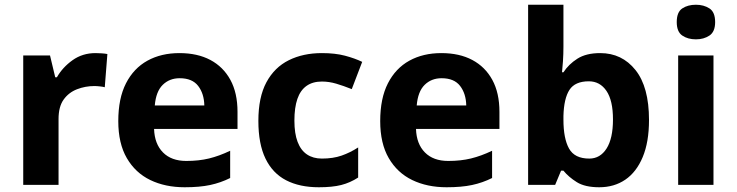

<svg xmlns="http://www.w3.org/2000/svg" viewBox="-20 -780 3108 810"><path d="M383 -556Q394 -556 409 -555Q424 -554 433 -552L422 -412Q415 -414 401.5 -415.5Q388 -417 378 -417Q340 -417 305 -403.5Q270 -390 248.5 -360Q227 -330 227 -278V0H78V-546H191L213 -454H220Q244 -496 286 -526Q328 -556 383 -556Z M737 -556Q813 -556 867.5 -527Q922 -498 952 -443Q982 -388 982 -308V-236H630Q632 -173 667.5 -137Q703 -101 766 -101Q819 -101 862 -111.5Q905 -122 951 -144V-29Q911 -9 866.5 0.5Q822 10 759 10Q677 10 614 -20.5Q551 -51 515 -113Q479 -175 479 -269Q479 -365 511.5 -428.5Q544 -492 602 -524Q660 -556 737 -556ZM738 -450Q695 -450 666.5 -422Q638 -394 633 -335H842Q841 -385 816 -417.5Q791 -450 738 -450Z M1325 10Q1244 10 1187 -19.5Q1130 -49 1100 -111Q1070 -173 1070 -270Q1070 -370 1104 -433Q1138 -496 1198.5 -526Q1259 -556 1338 -556Q1394 -556 1435.5 -545Q1477 -534 1508 -519L1464 -404Q1429 -418 1398.5 -427Q1368 -436 1338 -436Q1299 -436 1273 -417.5Q1247 -399 1234.5 -362.5Q1222 -326 1222 -271Q1222 -217 1235.5 -181.5Q1249 -146 1275 -128.5Q1301 -111 1338 -111Q1385 -111 1421 -123.5Q1457 -136 1491 -158V-31Q1457 -9 1419.5 0.5Q1382 10 1325 10Z M1842 -556Q1918 -556 1972.5 -527Q2027 -498 2057 -443Q2087 -388 2087 -308V-236H1735Q1737 -173 1772.5 -137Q1808 -101 1871 -101Q1924 -101 1967 -111.5Q2010 -122 2056 -144V-29Q2016 -9 1971.5 0.5Q1927 10 1864 10Q1782 10 1719 -20.5Q1656 -51 1620 -113Q1584 -175 1584 -269Q1584 -365 1616.5 -428.5Q1649 -492 1707 -524Q1765 -556 1842 -556ZM1843 -450Q1800 -450 1771.5 -422Q1743 -394 1738 -335H1947Q1946 -385 1921 -417.5Q1896 -450 1843 -450Z M2357 -583Q2357 -552 2355 -522Q2353 -492 2351 -475H2357Q2379 -509 2416 -532.5Q2453 -556 2512 -556Q2604 -556 2661 -484.5Q2718 -413 2718 -274Q2718 -181 2691.5 -117.5Q2665 -54 2618 -22Q2571 10 2508 10Q2448 10 2413.5 -11.5Q2379 -33 2357 -60H2347L2322 0H2208V-760H2357ZM2464 -437Q2406 -437 2382.5 -401Q2359 -365 2357 -291V-275Q2357 -196 2380.5 -153.5Q2404 -111 2466 -111Q2512 -111 2539 -153.5Q2566 -196 2566 -276Q2566 -356 2538.5 -396.5Q2511 -437 2464 -437Z M2990 -546V0H2841V-546ZM2916 -760Q2949 -760 2973 -744.5Q2997 -729 2997 -686.8Q2997 -646 2973 -630Q2949 -614 2916 -614Q2881.7 -614 2858.4 -630Q2835 -646 2835 -686.8Q2835 -729 2858.4 -744.5Q2881.7 -760 2916 -760Z"/></svg>

Font: Noto Sans Thaana
Style: Regular
Weight: 400
Designer: Monotype Design Team
Foundry: Monotype Imaging Inc.
Version: Version 2.001